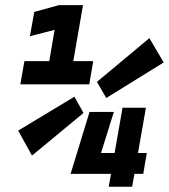

<svg xmlns="http://www.w3.org/2000/svg" viewBox="-20 -713 645 733"><path d="M395 0 403.8 -49.3H249L250 -50.8L321.8 -285.6H414.6L365.7 -128.9H417.5L447.8 -301.8H537.1L506.8 -128.9H540.5L526.9 -49.3H493.2L484.4 0ZM57.6 -391.1 73.2 -479.5H168L188.5 -599.1L94.2 -574.7L110.8 -667.5L205.1 -693.4H296.9L259.8 -479.5H335.9L320.8 -391.1ZM385.7 -338.9 350.1 -400.4 550.3 -567.4 605 -474.6ZM102.1 -119.1 49.3 -214.4 264.2 -343.8 298.8 -281.7Z"/></svg>

Font: Cascadia Mono NF SemiBold
Style: Italic
Weight: 600
Italic angle: -10°
Monospace: yes
Designer: Aaron Bell
Foundry: Saja Typeworks
Version: Version 2404.023; ttfautohint (v1.8.4)